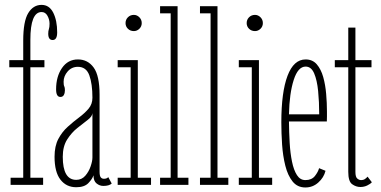

<svg xmlns="http://www.w3.org/2000/svg" viewBox="-20 -776 1600 806"><path d="M24.5 0V-30H77.5V-493.5H19V-523.5H77.5V-605.5Q77.5 -686.5 98.5 -721Q119.5 -755.5 154.5 -755.5Q187 -755.5 203.5 -722.8Q220 -690 220 -640Q220 -608 201 -608Q182.5 -608 182.5 -634.5Q182.5 -646 185.2 -653.8Q188 -661.5 188 -676.5Q188 -694 179.2 -709.8Q170.5 -725.5 154.5 -725.5Q107.5 -725.5 107.5 -609V-523.5H166.5V-493.5H107.5V-30H161V0Z M300 10Q258.5 10 233.8 -21.8Q209 -53.5 209 -118Q209 -163 225 -193Q241 -223 264.8 -244.2Q288.5 -265.5 312.2 -283.2Q336 -301 352 -320Q368 -339 368 -365.5Q368 -424 355 -459.8Q342 -495.5 307 -495.5Q281 -495.5 264 -476Q247 -456.5 247 -432.5Q247 -418.5 249.8 -413.5Q252.5 -408.5 252.5 -397Q252.5 -385.5 248 -377.2Q243.5 -369 233.5 -369Q215.5 -369 215.5 -401Q215.5 -454.5 240.2 -490.5Q265 -526.5 307 -526.5Q348.5 -526.5 373.2 -492.5Q398 -458.5 398 -378V-55.5Q398 -38 402.8 -31.8Q407.5 -25.5 416.5 -25.5Q428.5 -25.5 434.5 -32.5L449 -5.5Q438 4.5 413.5 4.5Q398.5 4.5 385.5 -5.8Q372.5 -16 372.5 -40Q367.5 -24.5 350.8 -7.2Q334 10 300 10ZM300 -21Q323 -21 338 -38.2Q353 -55.5 360.5 -77.8Q368 -100 368 -114.5V-301Q367 -287 348 -272.5Q329 -258 304.8 -238.8Q280.5 -219.5 262 -190.5Q243.5 -161.5 243.5 -118Q243.5 -21 300 -21Z M542 -645.5Q527 -645.5 517 -655.2Q507 -665 507 -679Q507 -693.5 517 -703.5Q527 -713.5 542 -713.5Q555 -713.5 565 -703.5Q575 -693.5 575 -679Q575 -665 565 -655.2Q555 -645.5 542 -645.5ZM474 0V-30H528.5V-493.5H474V-523.5H558.5V-30H614V0Z M652 0V-30H696.5V-720H652V-750H725.5V-30H771V0Z M819.5 0V-30H864V-720H819.5V-750H893V-30H938.5V0Z M1050.5 -645.5Q1035.5 -645.5 1025.5 -655.2Q1015.5 -665 1015.5 -679Q1015.5 -693.5 1025.5 -703.5Q1035.5 -713.5 1050.5 -713.5Q1063.5 -713.5 1073.5 -703.5Q1083.5 -693.5 1083.5 -679Q1083.5 -665 1073.5 -655.2Q1063.5 -645.5 1050.5 -645.5ZM982.5 0V-30H1037V-493.5H982.5V-523.5H1067V-30H1122.5V0Z M1262 11Q1228.5 11 1208.2 -14.2Q1188 -39.5 1177.8 -80.2Q1167.5 -121 1164.2 -169Q1161 -217 1161 -262.5Q1161 -389 1187 -457.8Q1213 -526.5 1263 -526.5Q1292 -526.5 1309.8 -506Q1327.5 -485.5 1336.8 -452.8Q1346 -420 1349.2 -381.8Q1352.5 -343.5 1352.5 -308Q1352.5 -297 1352.5 -286.5Q1352.5 -276 1352 -266H1193Q1193.5 -220.5 1196 -176.8Q1198.5 -133 1205.8 -97.5Q1213 -62 1226.5 -41Q1240 -20 1262 -20Q1288.5 -20 1302 -37.2Q1315.5 -54.5 1319.5 -70L1346.5 -59Q1339.5 -30.5 1316.2 -9.8Q1293 11 1262 11ZM1263 -496.5Q1231 -496.5 1213 -440.5Q1195 -384.5 1193 -296H1320Q1320 -348 1315.5 -393.8Q1311 -439.5 1298.8 -468Q1286.5 -496.5 1263 -496.5Z M1493 9Q1474.5 9 1458.2 -2.8Q1442 -14.5 1442 -54.5V-493.5H1385.5V-523.5H1442V-660H1472V-523.5H1539.5V-493.5H1472V-54.5Q1472 -33 1479.8 -26.5Q1487.5 -20 1495.5 -20Q1506 -20 1512.5 -24.8Q1519 -29.5 1523 -34.5L1541 -11Q1534.5 -3.5 1521.2 2.8Q1508 9 1493 9Z"/></svg>

Font: Imbue 10pt Thin
Style: Regular
Weight: 100
Designer: Tyler Finck
Foundry: Etcetera Type Company
Version: Version 1.102; ttfautohint (v1.8.3)